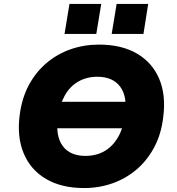

<svg xmlns="http://www.w3.org/2000/svg" viewBox="-20 -942 896 973"><path d="M184 -292 205 -426H708L686 -292ZM406 11Q292 11 213.5 -35Q135 -81 100 -165Q65 -249 80 -361Q91 -445 126 -510.5Q161 -576 215 -622Q269 -668 337 -692Q405 -716 481 -716Q596 -716 674 -670.5Q752 -625 787 -542Q822 -459 807 -347Q797 -262 761.5 -195.5Q726 -129 672 -83Q618 -37 550 -13Q482 11 406 11ZM413 -152Q469 -152 511 -177Q553 -202 579.5 -249Q606 -296 614 -361Q626 -454 588.5 -503.5Q551 -553 473 -553Q419 -553 376.5 -528.5Q334 -504 308 -457.5Q282 -411 273 -346Q261 -252 298 -202Q335 -152 413 -152ZM546 -770 571 -922H731L707 -770ZM307 -770 332 -922H493L468 -770Z"/></svg>

Font: Nunito Sans 7pt Black
Style: Italic
Weight: 900
Italic angle: -9°
Version: Version 3.101;gftools[0.9.27]